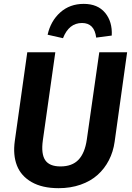

<svg xmlns="http://www.w3.org/2000/svg" viewBox="-20 -964 685 1000"><path d="M308.1 -765.1 228 -783.2Q244.1 -855 293.9 -899.4Q343.8 -943.8 416 -943.8Q488.8 -943.8 527.3 -897.5Q565.9 -851.1 562 -778.8L481 -768.1Q471.7 -844.2 407.2 -844.2Q338.9 -844.2 308.1 -765.1ZM642.1 -691.9 577.1 -226.1Q569.8 -173.3 547.1 -129.4Q524.4 -85.4 488.3 -53Q452.1 -20.5 399.9 -2.2Q347.7 16.1 285.2 16.1Q200.2 16.1 144.8 -15.6Q89.4 -47.4 68.1 -102.1Q46.9 -156.7 57.1 -230L122.1 -691.9H268.1L203.1 -232.9Q193.4 -163.1 215.3 -130.1Q237.3 -97.2 294.9 -97.2Q355.5 -97.2 388.7 -131.8Q421.9 -166.5 432.1 -236.8L497.1 -691.9Z"/></svg>

Font: FiraGO SemiBold
Style: Italic
Weight: 600
Italic angle: -8°
Designer: bBox Type GmbH
Foundry: bBox Type GmbH
Version: Version 1.001;PS 001.001;hotconv 1.0.88;makeotf.lib2.5.64775